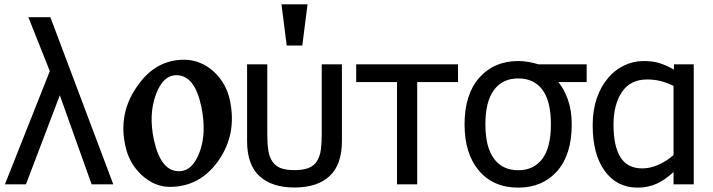

<svg xmlns="http://www.w3.org/2000/svg" viewBox="-20 -838 3241 873"><path d="M495.1 0H396.5L252 -404.8L98.1 0H2.4L206.5 -514.6L108.9 -759.8H209Z M752 11.7Q682.6 11.7 623 -43Q565.9 -97.2 549.8 -175.8Q517.6 -321.8 602.1 -443.4Q644.5 -505.9 698 -536.1Q751.5 -566.4 816.9 -566.4Q890.6 -566.4 950.7 -513.7Q1008.8 -460 1025.4 -381.8Q1041.5 -304.7 1028.8 -237.3Q1016.1 -169.9 974.6 -109.4Q931.6 -47.9 876 -18.1Q820.3 11.7 752 11.7ZM793 -59.6Q825.2 -59.6 847.9 -81.1Q870.6 -102.5 886.7 -144Q903.8 -189.5 905.8 -240.5Q907.7 -291.5 896 -350.6Q880.4 -424.8 852.1 -460.4Q823.7 -496.1 782.2 -496.1Q721.2 -496.1 689 -408.7Q671.9 -362.8 669.7 -311.3Q667.5 -259.8 679.7 -202.6Q710.9 -59.6 793 -59.6Z M1534.7 -196.3Q1534.7 -89.8 1478.8 -37.6Q1422.9 14.6 1318.8 14.6Q1216.8 14.6 1160.2 -36.9Q1103.5 -88.4 1103.5 -196.3V-545.4H1195.3V-227.5Q1195.3 -184.1 1200 -154.1Q1204.6 -124 1218.3 -104Q1231.9 -83.5 1255.4 -74Q1278.8 -64.5 1319.3 -64.5Q1358.4 -64.5 1383.1 -74.2Q1407.7 -84 1420.9 -105Q1435.1 -127.4 1439 -158Q1442.9 -188.5 1442.9 -227.5V-545.4H1534.7ZM1378.4 -818.4 1354.5 -630.9H1283.7L1259.8 -818.4Z M2062.5 -464.8H1877V0H1785.2V-464.8H1599.6V-545.4H2062.5Z M2647.5 -464.8H2519Q2546.4 -430.7 2563 -382.6Q2579.6 -334.5 2579.6 -272.5Q2579.6 -134.8 2513.2 -59.8Q2446.8 15.1 2336.4 15.1Q2222.7 15.1 2157.5 -62.3Q2092.3 -139.6 2092.3 -272.5Q2092.3 -409.2 2159.4 -484.9Q2226.6 -560.5 2336.4 -560.5Q2359.9 -560.5 2384 -556.2Q2408.2 -551.8 2428.7 -545.4H2647.5ZM2484.9 -272.5Q2484.9 -378.4 2446.3 -429.9Q2407.7 -481.4 2336.4 -481.4Q2265.1 -481.4 2226.1 -429Q2187 -376.5 2187 -272.5Q2187 -169.9 2225.8 -116.9Q2264.6 -64 2336.4 -64Q2407.2 -64 2446 -116Q2484.9 -168 2484.9 -272.5Z M3134.3 0H3042.5V-55.7Q3003.4 -19.5 2964.6 -2.2Q2925.8 15.1 2878.9 15.1Q2785.2 15.1 2730 -60.3Q2674.8 -135.7 2674.8 -268.6Q2674.8 -335.9 2693.1 -390.1Q2711.4 -444.3 2745.6 -484.4Q2775.4 -520 2817.9 -540.3Q2860.4 -560.5 2906.7 -560.5Q2947.8 -560.5 2978.3 -551Q3008.8 -541.5 3042.5 -522.5H3044.4V-545.4H3134.3ZM3042.5 -132.8V-447.3Q3008.3 -463.9 2981 -470.2Q2953.6 -476.6 2921.9 -476.6Q2846.2 -476.6 2807.9 -419.7Q2769.5 -362.8 2769.5 -270.5Q2769.5 -174.3 2801 -123.3Q2832.5 -72.3 2900.4 -72.3Q2936.5 -72.3 2973.4 -88.6Q3010.3 -105 3042.5 -132.8Z"/></svg>

Font: IranNastaliq
Style: Regular
Weight: 400
Designer: Hossein Zahedi
Version: Version 1.5